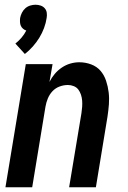

<svg xmlns="http://www.w3.org/2000/svg" viewBox="-20 -791 540 811"><path d="M3 0 89 -520H202L189 -445Q198 -463 211 -478.5Q224 -494 241 -505.5Q258 -517 277 -522.5Q296 -528 315 -528Q341 -528 365 -519Q389 -510 404.5 -492Q420 -474 428 -450Q436 -426 439 -401Q442 -376 440 -350Q438 -324 434 -298L385 0H272L324 -313Q326 -326 327 -339.5Q328 -353 327 -366Q326 -379 322 -391Q318 -403 311 -412.5Q304 -422 292 -427Q280 -432 267 -432Q249 -432 231.5 -425.5Q214 -419 201.5 -405.5Q189 -392 182 -375Q175 -358 172 -340L116 0ZM85 -563 45 -607Q59 -618 71 -632Q83 -646 91 -662Q84 -664 77.5 -669.5Q71 -675 68 -682Q65 -689 64.5 -697.5Q64 -706 65 -715Q67 -726 72.5 -737Q78 -748 87 -756Q96 -764 107.5 -767.5Q119 -771 130 -771Q141 -771 151.5 -767.5Q162 -764 169 -756Q176 -748 177.5 -737Q179 -726 177 -715Q174 -694 166 -672.5Q158 -651 146 -631.5Q134 -612 118.5 -594.5Q103 -577 85 -563Z"/></svg>

Font: Iosevka Oblique
Style: Bold
Weight: 700
Italic angle: -9°
Monospace: yes
Designer: Belleve Invis
Foundry: Belleve Invis
Version: Version 32.5.0; ttfautohint (v1.8.4)